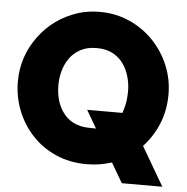

<svg xmlns="http://www.w3.org/2000/svg" viewBox="-53 -724 835 859"><g transform="rotate(5 364.5 -294.5)"><path d="M707.5 83H525.5L473.5 -5.5Q418.5 12 361 12Q284 12 221.8 -15.8Q159.5 -43.5 115 -91.5Q70.5 -139.5 46.5 -201.2Q22.5 -263 22.5 -330.5Q22.5 -441.5 89 -532.5Q155.5 -623.5 267.5 -659Q311.5 -672 361 -672Q433.5 -672 495.2 -644.2Q557 -616.5 602.5 -569Q648 -521.5 673.5 -460Q699 -398.5 699 -330.5Q699 -260 674.5 -199.5Q650 -139 605.5 -91.5ZM389 -150.5 342.5 -230.5H501L507.5 -252.5Q517.5 -285.5 517.5 -330.5Q517.5 -360 509.2 -391.5Q501 -423 482.8 -449.8Q464.5 -476.5 434.5 -493Q404.5 -509.5 361 -509.5Q318.5 -509.5 288.5 -493.2Q258.5 -477 240 -450.8Q221.5 -424.5 213 -392.8Q204.5 -361 204.5 -330.5Q204.5 -260 236.5 -212.5Q277.5 -151 361 -151Z"/></g></svg>

Font: Lucymar Sans ExtraBold
Style: Regular
Weight: 800
Foundry: The League of Moveable Type (original font) / Main changes by Cristiano Sobral with portions from Mirco Monsees
Version: Version 2.001;August 30, 2020;FontCreator 13.0.0.2681 64-bit